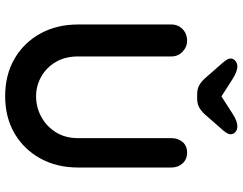

<svg xmlns="http://www.w3.org/2000/svg" viewBox="-118 -818 941 745"><g transform="rotate(90 352.5 -445.5)"><path d="M572 -701Q598 -701 614 -683.5Q630 -666 630 -640V-278Q630 -195 594.5 -131Q559 -67 497 -31Q435 5 353 5Q271 5 208.5 -31Q146 -67 110.5 -131Q75 -195 75 -278V-640Q75 -666 93 -683.5Q111 -701 139 -701Q162 -701 180.5 -683.5Q199 -666 199 -640V-278Q199 -228 220.5 -191.5Q242 -155 277.5 -135Q313 -115 353 -115Q396 -115 433 -135Q470 -155 493 -191.5Q516 -228 516 -278V-640Q516 -666 531 -683.5Q546 -701 572 -701ZM373 -822H335L419 -876Q436 -887 448 -891.5Q460 -896 470 -896Q484 -896 492.5 -888Q501 -880 501 -871Q501 -864 498 -858Q495 -852 486 -841L423 -769Q410 -755 396 -747.5Q382 -740 362 -740H346Q326 -740 312 -747.5Q298 -755 285 -769L222 -841Q213 -852 210 -858Q207 -864 207 -871Q207 -880 216 -888Q225 -896 238 -896Q258 -896 289 -876Z"/></g></svg>

Font: Quicksand Variable Light
Style: Regular
Weight: 300
Designer: Andrew Paglinawan
Foundry: Andrew Paglinawan
Version: Version 3.004